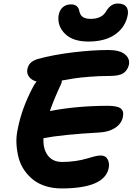

<svg xmlns="http://www.w3.org/2000/svg" viewBox="-20 -1057 751 1087"><path d="M480 -821.8Q394.5 -821.8 350.1 -863.8Q305.7 -905.8 311 -964.8Q315.4 -998 334.5 -1015.1Q353.5 -1032.2 381.8 -1032.2Q421.9 -1032.2 429.2 -994.1Q433.1 -972.7 448 -961.4Q462.9 -950.2 494.1 -950.2Q556.2 -950.2 581.1 -993.2Q606.9 -1037.1 647 -1037.1Q683.1 -1037.1 696.8 -1015.9Q710.4 -994.6 700.2 -959Q683.6 -896 627.4 -858.9Q571.3 -821.8 480 -821.8ZM328.1 9.8Q280.3 9.8 239.5 -2.9Q198.7 -15.6 169.4 -38.3Q140.1 -61 118.2 -92.5Q96.2 -124 85.9 -161.9Q75.7 -199.7 73.2 -242.4Q70.8 -285.2 81.1 -330.1Q103.5 -444.3 166 -563Q173.3 -578.1 187 -595.2Q157.2 -604 143.8 -623.3Q130.4 -642.6 134.8 -665Q139.2 -686.5 152.1 -700Q165 -713.4 190.9 -722.2Q283.2 -747.6 394.5 -760.7Q505.9 -773.9 592.8 -773.9Q656.7 -773.9 686.5 -750Q716.3 -726.1 710 -690.9Q702.6 -659.2 679 -643.1Q655.3 -627 602.1 -627Q541.5 -627 484.9 -622.3Q428.2 -617.7 401.4 -613.3Q374.5 -608.9 330.1 -601.1Q330.1 -591.3 327.1 -584Q286.1 -497.1 262.2 -428.2Q415.5 -458 590.8 -458Q643.1 -458 662.8 -443.4Q682.6 -428.7 675.8 -395Q667.5 -356 631.8 -333Q596.2 -310.1 545.9 -307.1Q335.9 -295.4 226.1 -274.9Q223.1 -213.9 250.7 -177Q278.3 -140.1 332 -140.1Q372.1 -140.1 408.9 -145.8Q445.8 -151.4 468.3 -158.4Q490.7 -165.5 513.2 -171.1Q535.6 -176.8 549.8 -176.8Q578.1 -176.8 589.6 -154.8Q601.1 -132.8 595.2 -104Q570.3 9.8 328.1 9.8Z"/></svg>

Font: Shantell Sans Irregular Bouncy
Style: Bold Italic
Weight: 700
Italic angle: -11.31°
Designer: Stephen Nixon, Anya Danilova, Shantell Martin
Foundry: Arrow Type
Version: Version 1.006;[9816181b4]